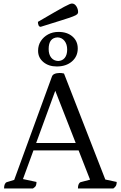

<svg xmlns="http://www.w3.org/2000/svg" viewBox="-20 -1069 685 1089"><path d="M3 0Q3 -16 7.5 -25Q12 -34 19 -36L78 -54L53 -28L275 -636Q278 -644 285.5 -648Q293 -652 301.5 -653.5Q310 -655 317 -655Q323 -655 329.5 -654.5Q336 -654 343 -652L585 -31L553 -56L642 -37Q642 -24 638 -16Q634 -8 623 0H422Q422 -16 426.5 -25Q431 -34 438 -36L506 -54L497 -34L283 -581L304 -583L101 -28L98 -56L187 -37Q187 -24 183.5 -16Q180 -8 167 0ZM155 -216 166 -258H429L442 -216ZM302 -692Q256 -692 226 -717Q196 -742 196 -781Q196 -812 211.5 -836Q227 -860 253 -874Q279 -888 312 -888Q361 -888 391 -862Q421 -836 421 -794Q421 -749 388 -720.5Q355 -692 302 -692ZM310 -723Q334 -724 347.5 -741Q361 -758 361 -788Q361 -818 346 -837Q331 -856 307 -857Q256 -855 256 -791Q256 -760 270.5 -742Q285 -724 310 -723ZM211 -917Q202 -917 198.5 -926Q195 -935 195 -945Q252 -978 288 -999Q324 -1020 344 -1030.5Q364 -1041 373.5 -1045Q383 -1049 388 -1049Q403 -1049 413 -1033.5Q423 -1018 423 -1000Q423 -994 418 -988.5Q413 -983 393.5 -975.5Q374 -968 331 -954.5Q288 -941 211 -917Z"/></svg>

Font: Pitagon Serif
Style: Regular
Weight: 400
Designer: Travis Tran
Foundry: Pitagon
Version: Version 1.000;gftools[0.9.26]